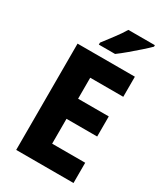

<svg xmlns="http://www.w3.org/2000/svg" viewBox="-226 -1024 964 1117"><g transform="rotate(30 256.0 -465.5)"><path d="M462 0H77V-714H462V-579H240V-438H446V-303H240V-136H462ZM471 -921Q453 -903 421.5 -875Q390 -847 356 -818.5Q322 -790 296 -771H187V-784Q212 -817 242.5 -857Q273 -897 293 -931H471Z"/></g></svg>

Font: Noto Sans Tamil SemiCondensed ExtraBold
Style: Regular
Weight: 800
Width: 4
Designer: Jelle Bosma - Monotype Design Team
Foundry: Monotype Imaging Inc.
Version: Version 2.004; ttfautohint (v1.8.4.7-5d5b)